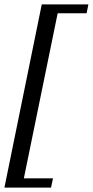

<svg xmlns="http://www.w3.org/2000/svg" viewBox="-37 -725 420 869"><path d="M152 -705H363L355 -665H224L71 82H203L194 124H-17Z"/></svg>

Font: Trirong Medium
Style: Italic
Weight: 500
Italic angle: -12°
Designer: Katatrad Team
Foundry: CadsonDemak
Version: Version 1.001